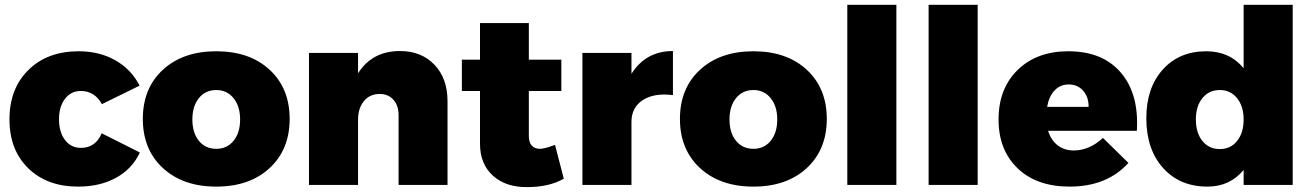

<svg xmlns="http://www.w3.org/2000/svg" viewBox="-20 -762 5412 791"><path d="M399.9 -333Q369.6 -387.2 313 -387.2Q272.5 -387.2 247.8 -355Q223.1 -322.8 223.1 -271Q223.1 -217.8 247.8 -185.3Q272.5 -152.8 313 -152.8Q374 -152.8 398.9 -212.9L556.2 -133.8Q524.9 -66.4 458.5 -29.8Q392.1 6.8 301.8 6.8Q173.8 6.8 96.4 -68.8Q19 -144.5 19 -270Q19 -397 97.2 -473.9Q175.3 -550.8 304.2 -550.8Q389.6 -550.8 455.1 -513.7Q520.5 -476.6 555.2 -409.2Z M1173.3 -272Q1173.3 -146 1090.8 -69.6Q1008.3 6.8 871.1 6.8Q733.9 6.8 651.1 -69.6Q568.4 -146 568.4 -272Q568.4 -398.4 651.1 -474.6Q733.9 -550.8 871.1 -550.8Q1008.3 -550.8 1090.8 -474.6Q1173.3 -398.4 1173.3 -272ZM871.1 -391.1Q826.2 -391.1 799.3 -357.7Q772.5 -324.2 772.5 -270Q772.5 -214.8 799.3 -181.9Q826.2 -148.9 871.1 -148.9Q915.5 -148.9 942.4 -182.1Q969.2 -215.3 969.2 -270Q969.2 -324.2 942.1 -357.7Q915 -391.1 871.1 -391.1Z M1627.9 -551.8Q1715.8 -551.8 1769.8 -495.4Q1823.7 -439 1823.7 -345.2V0H1622.1V-287.1Q1622.1 -327.6 1600.6 -351.3Q1579.1 -375 1543.9 -375Q1502.9 -374.5 1479 -345.2Q1455.1 -315.9 1455.1 -269V0H1252.9V-543.9H1455.1V-460Q1513.2 -551.8 1627.9 -551.8Z M2266.6 -165 2302.7 -25.9Q2242.7 8.8 2151.9 8.8Q2064 9.8 2010.7 -38.3Q1957.5 -86.4 1957.5 -169.9V-387.2H1882.8V-516.1H1957.5V-667H2158.7V-516.1H2292.5V-387.2H2158.7V-201.2Q2158.7 -175.3 2170.9 -162.1Q2183.1 -148.9 2204.6 -148.9Q2222.7 -148.9 2266.6 -165Z M2581.5 -458Q2641.1 -551.8 2752.4 -551.8V-370.1Q2674.8 -379.9 2628.2 -349.6Q2581.5 -319.3 2581.5 -259.8V0H2379.4V-543.9H2581.5Z M3386.2 -272Q3386.2 -146 3303.7 -69.6Q3221.2 6.8 3084 6.8Q2946.8 6.8 2864 -69.6Q2781.2 -146 2781.2 -272Q2781.2 -398.4 2864 -474.6Q2946.8 -550.8 3084 -550.8Q3221.2 -550.8 3303.7 -474.6Q3386.2 -398.4 3386.2 -272ZM3084 -391.1Q3039.1 -391.1 3012.2 -357.7Q2985.4 -324.2 2985.4 -270Q2985.4 -214.8 3012.2 -181.9Q3039.1 -148.9 3084 -148.9Q3128.4 -148.9 3155.3 -182.1Q3182.1 -215.3 3182.1 -270Q3182.1 -324.2 3155 -357.7Q3127.9 -391.1 3084 -391.1Z M3470.7 -742.2H3672.9V0H3470.7Z M3805.7 -742.2H4007.8V0H3805.7Z M4380.9 -550.8Q4522.9 -550.8 4597.9 -462.6Q4672.9 -374.5 4663.6 -223.1H4297.9Q4310.1 -184.1 4337.6 -163.1Q4365.2 -142.1 4403.8 -142.1Q4467.8 -142.1 4523.9 -193.8L4628.9 -90.8Q4540.5 6.8 4386.7 6.8Q4251 6.8 4172.4 -68.6Q4093.8 -144 4093.8 -270Q4093.8 -397 4172.6 -473.9Q4251.5 -550.8 4380.9 -550.8ZM4464.8 -321.8Q4465.3 -362.3 4442.4 -388.2Q4419.4 -414.1 4382.8 -414.1Q4347.7 -414.1 4324.5 -389.2Q4301.3 -364.3 4293.9 -321.8Z M5103.5 -742.2H5305.7V0H5103.5V-62Q5046.9 6.8 4954.6 6.8Q4840.3 6.8 4771.5 -70.1Q4702.6 -147 4702.6 -274.9Q4702.6 -399.9 4770.3 -475.3Q4837.9 -550.8 4949.7 -550.8Q5045.9 -550.8 5103.5 -481ZM5005.4 -147.9Q5049.8 -147.9 5076.7 -181.4Q5103.5 -214.8 5103.5 -270Q5103.5 -324.2 5076.4 -357.7Q5049.3 -391.1 5005.4 -391.1Q4960.4 -391.1 4933.6 -357.7Q4906.7 -324.2 4906.7 -270Q4906.7 -214.8 4933.6 -181.4Q4960.4 -147.9 5005.4 -147.9Z"/></svg>

Font: Montserrat arm ExtraBold
Style: Regular
Weight: 800
Designer: Julieta Ulanovsky
Foundry: Julieta Ulanovsky
Version: Version 6.000;PS 006.000;hotconv 1.0.88;makeotf.lib2.5.64775